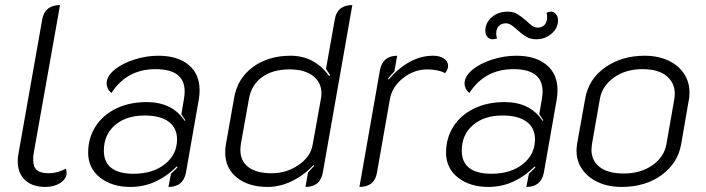

<svg xmlns="http://www.w3.org/2000/svg" viewBox="-20 -729 2787 758"><path d="M50 -93Q50 -108 53 -123L147 -654Q158 -709 217 -709L113 -124Q111 -114 111 -98Q111 -70 125.5 -57.5Q140 -45 173 -45Q206 -45 240 -63Q243 -57 243 -47Q243 -23 218.5 -7Q194 9 159 9Q108 9 79 -18Q50 -45 50 -93Z M328 -126Q328 -184 357 -229.5Q386 -275 438.5 -300.5Q491 -326 559 -326Q660 -326 709 -252L712 -254Q701 -271 696 -278L706 -337Q709 -354 709 -368Q709 -456 594 -456Q481 -456 420 -362Q411 -369 406 -379Q401 -389 401 -399Q401 -428 432 -453.5Q463 -479 510.5 -494Q558 -509 605 -509Q681 -509 724.5 -473Q768 -437 768 -373Q768 -355 765 -337L714 -47Q703 9 645 9L655 -43Q676 -62 681 -69L678 -72Q642 -35 595.5 -13Q549 9 495 9Q422 9 375 -28Q328 -65 328 -126ZM679 -179Q679 -224 646 -248.5Q613 -273 551 -273Q478 -273 434 -235Q390 -197 390 -134Q390 -89 419.5 -66Q449 -43 507 -43Q583 -43 631 -81Q679 -119 679 -179Z M869 -128Q869 -144 872 -160L904 -341Q917 -419 978 -464Q1039 -509 1127 -509Q1222 -509 1280 -428L1283 -433Q1278 -441 1267 -457L1302 -654Q1312 -709 1371 -709L1255 -51Q1246 9 1186 9L1196 -48L1220 -74L1219 -78Q1177 -35 1130.5 -13Q1084 9 1037 9Q961 9 915 -28Q869 -65 869 -128ZM1214 -156 1248 -345Q1249 -351 1249 -362Q1249 -403 1216 -429Q1183 -455 1123 -455Q1056 -455 1014.5 -424.5Q973 -394 963 -340L931 -161Q929 -145 929 -137Q929 -93 961 -69Q993 -45 1053 -45Q1111 -45 1158.5 -77.5Q1206 -110 1214 -156Z M1519 -336 1468 -46Q1458 9 1399 9L1480 -452Q1491 -509 1548 -509L1537 -447Q1520 -430 1512 -419L1514 -415Q1596 -509 1690 -509Q1716 -509 1732.5 -498Q1749 -487 1749 -469Q1749 -455 1737 -440Q1726 -447 1706.5 -451Q1687 -455 1667 -455Q1614 -455 1570.5 -420Q1527 -385 1519 -336Z M1741 -126Q1741 -184 1770 -229.5Q1799 -275 1851.5 -300.5Q1904 -326 1972 -326Q2073 -326 2122 -252L2125 -254Q2114 -271 2109 -278L2119 -337Q2122 -354 2122 -368Q2122 -456 2007 -456Q1894 -456 1833 -362Q1824 -369 1819 -379Q1814 -389 1814 -399Q1814 -428 1845 -453.5Q1876 -479 1923.5 -494Q1971 -509 2018 -509Q2094 -509 2137.5 -473Q2181 -437 2181 -373Q2181 -355 2178 -337L2127 -47Q2116 9 2058 9L2068 -43Q2089 -62 2094 -69L2091 -72Q2055 -35 2008.5 -13Q1962 9 1908 9Q1835 9 1788 -28Q1741 -65 1741 -126ZM2092 -179Q2092 -224 2059 -248.5Q2026 -273 1964 -273Q1891 -273 1847 -235Q1803 -197 1803 -134Q1803 -89 1832.5 -66Q1862 -43 1920 -43Q1996 -43 2044 -81Q2092 -119 2092 -179ZM1896 -607Q1896 -639 1921.5 -661Q1947 -683 1984 -683Q2007 -683 2022.5 -673.5Q2038 -664 2059 -646Q2072 -633 2082 -626.5Q2092 -620 2103 -620Q2120 -620 2130 -631Q2140 -642 2140 -661Q2140 -669 2138 -679Q2148 -683 2155 -683Q2167 -683 2175 -673Q2183 -663 2183 -649Q2183 -618 2157.5 -596Q2132 -574 2097 -574Q2075 -574 2058.5 -583.5Q2042 -593 2022 -611Q2008 -624 1998 -630.5Q1988 -637 1977 -637Q1960 -637 1949.5 -626.5Q1939 -616 1939 -596Q1939 -589 1942 -577Q1932 -574 1925 -574Q1912 -574 1904 -583.5Q1896 -593 1896 -607Z M2256 -134Q2256 -143 2258 -159L2290 -338Q2303 -416 2368.5 -462.5Q2434 -509 2525 -509Q2578 -509 2618.5 -490Q2659 -471 2680.5 -438Q2702 -405 2702 -365Q2702 -347 2700 -338L2669 -159Q2656 -85 2592 -38Q2528 9 2434 9Q2382 9 2341.5 -9.5Q2301 -28 2278.5 -60.5Q2256 -93 2256 -134ZM2611 -160 2642 -337Q2644 -351 2644 -358Q2644 -402 2611.5 -429Q2579 -456 2516 -456Q2449 -456 2402.5 -422Q2356 -388 2348 -337L2317 -160Q2315 -144 2315 -138Q2315 -95 2347.5 -69.5Q2380 -44 2443 -44Q2509 -44 2555.5 -76.5Q2602 -109 2611 -160Z"/></svg>

Font: K2D ExtraLight
Style: Italic
Weight: 275
Italic angle: -10°
Designer: Katatrad Aksorn Co.,Ltd.
Foundry: Cadson Demak Co.,Ltd.
Version: Version 1.000; ttfautohint (v1.6)